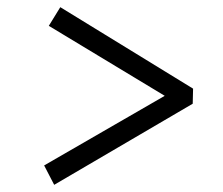

<svg xmlns="http://www.w3.org/2000/svg" viewBox="-20 -552 622 535"><path d="M131 -37 103 -91 439 -285 116 -480 148 -532 518 -305 517 -263Z"/></svg>

Font: Literata
Style: Italic
Weight: 400
Italic angle: -2°
Designer: Latin by Veronika Burian and Jose Scaglione. Greek by Irene Vlachou. Cyrillic by Vera Evstafieva
Foundry: TypeTogether
Version: Version 3.103;gftools[0.9.29]